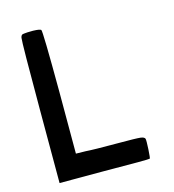

<svg xmlns="http://www.w3.org/2000/svg" viewBox="-113 -863 871 960"><g transform="rotate(-15 322.0 -382.5)"><path d="M100 -766Q112 -768 146 -768Q181 -767 187 -761Q193 -755 194 -438V-119L244 -118Q283 -115 410 -115Q505 -115 526 -112.5Q547 -110 550 -100Q552 -90 549.5 -45.5Q547 -1 544 1Q536 4 308 2H77V-375Q77 -724 81 -749Q84 -764 93 -765Q99 -766 100 -766Z"/></g></svg>

Font: FoundationOne
Style: Medium
Weight: 500
Version: Version 0.4